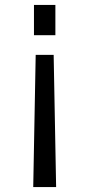

<svg xmlns="http://www.w3.org/2000/svg" viewBox="-20 -540 363 780"><path d="M125 -317H198L208 220H115ZM118 -397V-520H205V-397Z"/></svg>

Font: Mplus 1p
Style: Regular
Weight: 400
Version: Version 1.061